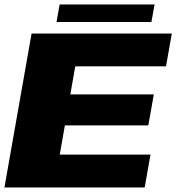

<svg xmlns="http://www.w3.org/2000/svg" viewBox="-32 -822 774 842"><path d="M-12.5 0 106.5 -675H721.5L696 -531H298L276.5 -408H642.5L618.5 -272H252.5L230 -144H628L602.5 0ZM216 -725.5 229.5 -802.5H646L632 -725.5Z"/></svg>

Font: Anybody ExtraExpanded ExtraBold
Style: Italic
Weight: 800
Width: 8
Italic angle: -10°
Designer: Tyler Finck
Foundry: Etcetera Type Company
Version: Version 1.010; ttfautohint (v1.8.3) -l 8 -r 50 -G 200 -x 14 